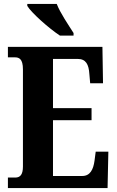

<svg xmlns="http://www.w3.org/2000/svg" viewBox="-20 -951 590 971"><path d="M283 -771H352V-784C328 -822 284 -886 267 -931H118V-921C139 -886 228 -807 283 -771ZM20 0H524L528 -184H464L458 -138C452 -94 436 -61 396 -61H248V-343H443V-404H248V-653H373C414 -653 429 -626 432 -576L436 -530H501L498 -714H20V-661H55C76 -661 96 -654 96 -600V-109C96 -69 83 -53 57 -53H20Z"/></svg>

Font: Noto Serif Thai ExtraCondensed ExtraBold
Style: Regular
Weight: 800
Width: 2
Designer: Monotype Design Team
Foundry: Monotype Imaging Inc.
Version: Version 2.002